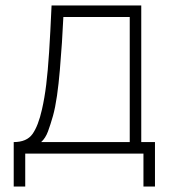

<svg xmlns="http://www.w3.org/2000/svg" viewBox="-20 -560 615 700"><path d="M72 120H30V-42Q77.5 -42 98.5 -71.5Q119.5 -101 133 -161Q142.5 -202.5 148.5 -251.5Q154.5 -300.5 159 -369.5Q163.5 -438.5 168 -540H495V-42H545V120H503V0H72ZM130 -42H453V-498H211Q209 -454.5 205.8 -404.5Q202.5 -354.5 198.2 -304.5Q194 -254.5 187.8 -211Q181.5 -167.5 173 -137Q164 -105.5 155 -81Q146 -56.5 130 -42Z"/></svg>

Font: Manrope Variable Light
Style: Regular
Weight: 200
Designer: Mikhail Sharanda
Foundry: Mikhail Sharanda
Version: Version 4.505